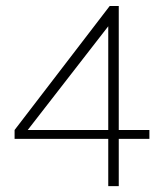

<svg xmlns="http://www.w3.org/2000/svg" viewBox="-20 -638 561 658"><path d="M356 -617.5H387V-192.5H492V-162H387V0H351V-162H30V-192.5ZM351 -548 75 -192.5H351Z"/></svg>

Font: Karla ExtraLight
Style: Regular
Weight: 250
Designer: Jonathan Pinhorn
Version: Version 2.004;gftools[0.9.33]